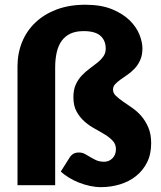

<svg xmlns="http://www.w3.org/2000/svg" viewBox="-20 -762 663 790"><path d="M331 -742.5Q396 -742.5 441 -724Q486 -705.5 513.8 -678Q541.5 -650.5 553.8 -619.5Q566 -588.5 566 -563Q566 -535 557 -515Q548 -495 534.5 -480.5Q521 -466 505.5 -455.2Q490 -444.5 476.5 -435Q463 -425.5 454 -415.8Q445 -406 445 -393Q445 -379 456.8 -367.8Q468.5 -356.5 485.8 -344.5Q503 -332.5 523.5 -318.5Q544 -304.5 561.2 -284.8Q578.5 -265 590.2 -237.8Q602 -210.5 602 -172.5Q602 -127 584.8 -93.2Q567.5 -59.5 539 -37Q510.5 -14.5 473 -3.2Q435.5 8 395 8Q373 8 350 3Q327 -2 305.2 -10.5Q283.5 -19 264.2 -30.8Q245 -42.5 230 -56L266 -113Q272 -123 281.2 -128.8Q290.5 -134.5 305 -134.5Q318.5 -134.5 329.5 -128.5Q340.5 -122.5 351.8 -115.5Q363 -108.5 376.5 -102.5Q390 -96.5 409 -96.5Q428.5 -96.5 442.8 -110.8Q457 -125 457 -148.5Q457 -168.5 444 -182.5Q431 -196.5 411.5 -208.5Q392 -220.5 369.5 -232.8Q347 -245 327.5 -262.2Q308 -279.5 295 -303.2Q282 -327 282 -362.5Q282 -392.5 291.8 -414Q301.5 -435.5 316.5 -451.2Q331.5 -467 348.5 -479.5Q365.5 -492 380.5 -504Q395.5 -516 405.2 -529.8Q415 -543.5 415 -562Q415 -595.5 393.2 -614.8Q371.5 -634 324 -634Q292.5 -634 270.2 -623.8Q248 -613.5 234 -594.2Q220 -575 213.5 -547Q207 -519 207 -484V0H52V-489Q52 -542.5 70.8 -588.8Q89.5 -635 125.5 -669.2Q161.5 -703.5 213.2 -723Q265 -742.5 331 -742.5Z"/></svg>

Font: Lato Black
Style: Regular
Weight: 900
Designer: Lukasz Dziedzic
Foundry: tyPoland Lukasz Dziedzic
Version: Version 2.007; 2014-02-27